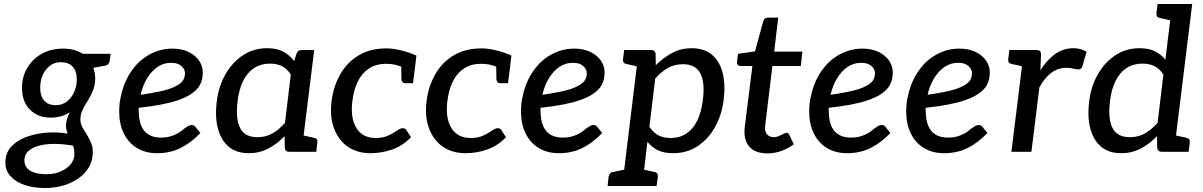

<svg xmlns="http://www.w3.org/2000/svg" viewBox="-20 -759 6013 960"><path d="M204 181Q148 181 103.5 166Q59 151 33 122.5Q7 94 7 55Q7 7 35 -24.5Q63 -56 109.5 -73.5Q156 -91 211 -95.5Q266 -100 318 -91Q315 -100 312.5 -109.5Q310 -119 310 -130Q310 -145 314.5 -161.5Q319 -178 329 -198Q310 -185 286.5 -178Q263 -171 231 -171Q170 -171 130 -210.5Q90 -250 90 -321Q90 -374 115.5 -418Q141 -462 187 -489Q233 -516 297 -516Q324 -516 349 -509.5Q374 -503 394 -490H533L529 -458Q527 -436 508 -431L447 -420Q451 -407 453.5 -393.5Q456 -380 456 -366Q456 -333 444 -304.5Q432 -276 418 -254Q405 -234 393.5 -211Q382 -188 382 -161Q382 -142 391.5 -123.5Q401 -105 413 -88Q425 -69 434.5 -47Q444 -25 444 2Q444 54 413 94Q382 134 327.5 157.5Q273 181 204 181ZM213 112Q252 112 283.5 98.5Q315 85 333.5 62Q352 39 352 10Q352 2 351 -5.5Q350 -13 348.5 -20Q347 -27 345 -31Q291 -40 246.5 -39.5Q202 -39 169.5 -29Q137 -19 119.5 -1.5Q102 16 102 42Q102 65 114.5 80.5Q127 96 151.5 104Q176 112 213 112ZM259 -233Q291 -233 315 -252Q339 -271 351.5 -300.5Q364 -330 364 -362Q364 -404 343 -426Q322 -448 285 -448Q252 -448 229 -430Q206 -412 193.5 -383.5Q181 -355 181 -321Q181 -278 201.5 -255.5Q222 -233 259 -233Z M766 7Q707 7 664.5 -19Q622 -45 599 -92Q576 -139 576 -201Q576 -221 578 -241Q580 -261 585 -280Q593 -318 608.5 -353Q624 -388 648 -418Q659 -433 672.5 -446Q686 -459 700 -469Q730 -491 766 -503.5Q802 -516 842 -516Q889 -516 923.5 -499Q958 -482 976 -455Q994 -428 994 -397Q994 -363 980.5 -336Q967 -309 931 -286Q907 -271 871.5 -258.5Q836 -246 787 -236.5Q738 -227 673 -220Q673 -215 673.5 -206.5Q674 -198 674 -198Q675 -136 702.5 -103.5Q730 -71 786 -71Q817 -71 842.5 -80.5Q868 -90 885 -103Q893 -110 902.5 -117Q912 -124 921 -129Q930 -134 939 -134Q950 -134 957 -125L982 -94Q934 -44 882 -18.5Q830 7 766 7ZM683 -285Q730 -292 765.5 -299Q801 -306 825 -314Q849 -322 866 -332Q889 -345 897 -360.5Q905 -376 905 -393Q905 -413 887 -429Q869 -445 836 -445Q797 -445 766.5 -423.5Q736 -402 714.5 -366Q693 -330 683 -285Z M1224 7Q1162 7 1123.5 -25.5Q1085 -58 1069.5 -116.5Q1054 -175 1064 -253Q1073 -327 1107 -387Q1141 -447 1194.5 -482.5Q1248 -518 1316 -518Q1364 -518 1396 -501Q1428 -484 1451 -453L1462 -489Q1468 -509 1490 -509H1551L1488 0H1427Q1405 0 1404 -20L1403 -78Q1365 -39 1321 -16Q1277 7 1224 7ZM1267 -73Q1308 -73 1341.5 -91.5Q1375 -110 1405 -145L1434 -386Q1415 -416 1389.5 -428.5Q1364 -441 1330 -441Q1285 -441 1251 -419Q1217 -397 1196 -355Q1175 -313 1168 -253Q1157 -165 1180.5 -119Q1204 -73 1267 -73ZM1460 0 1482 -85 1550 -70Q1560 -68 1564 -62Q1568 -56 1567 -46L1561 0Z M1833 7Q1766 7 1719 -25.5Q1672 -58 1650 -117.5Q1628 -177 1638 -255Q1648 -331 1683 -390.5Q1718 -450 1775.5 -483.5Q1833 -517 1913 -517Q1946 -517 1986.5 -507Q2027 -497 2062 -481L2055 -421H1999Q1980 -429 1958.5 -434.5Q1937 -440 1910 -440Q1861 -440 1825.5 -417Q1790 -394 1769.5 -352.5Q1749 -311 1742 -255Q1731 -170 1761.5 -119.5Q1792 -69 1859 -69Q1896 -69 1922 -81.5Q1948 -94 1965 -106Q1982 -118 1993 -118Q2005 -118 2011 -110L2035 -73Q1994 -30 1941 -11.5Q1888 7 1833 7ZM1986 -437 2055 -421 2045 -343H2008Q1997 -343 1992.5 -348.5Q1988 -354 1987 -363Z M2308 7Q2241 7 2194 -25.5Q2147 -58 2125 -117.5Q2103 -177 2113 -255Q2123 -331 2158 -390.5Q2193 -450 2250.5 -483.5Q2308 -517 2388 -517Q2421 -517 2461.5 -507Q2502 -497 2537 -481L2530 -421H2474Q2455 -429 2433.5 -434.5Q2412 -440 2385 -440Q2336 -440 2300.5 -417Q2265 -394 2244.5 -352.5Q2224 -311 2217 -255Q2206 -170 2236.5 -119.5Q2267 -69 2334 -69Q2371 -69 2397 -81.5Q2423 -94 2440 -106Q2457 -118 2468 -118Q2480 -118 2486 -110L2510 -73Q2469 -30 2416 -11.5Q2363 7 2308 7ZM2461 -437 2530 -421 2520 -343H2483Q2472 -343 2467.5 -348.5Q2463 -354 2462 -363Z M2775 7Q2716 7 2673.5 -19Q2631 -45 2608 -92Q2585 -139 2585 -201Q2585 -221 2587 -241Q2589 -261 2594 -280Q2602 -318 2617.5 -353Q2633 -388 2657 -418Q2668 -433 2681.5 -446Q2695 -459 2709 -469Q2739 -491 2775 -503.5Q2811 -516 2851 -516Q2898 -516 2932.5 -499Q2967 -482 2985 -455Q3003 -428 3003 -397Q3003 -363 2989.5 -336Q2976 -309 2940 -286Q2916 -271 2880.5 -258.5Q2845 -246 2796 -236.5Q2747 -227 2682 -220Q2682 -215 2682.5 -206.5Q2683 -198 2683 -198Q2684 -136 2711.5 -103.5Q2739 -71 2795 -71Q2826 -71 2851.5 -80.5Q2877 -90 2894 -103Q2902 -110 2911.5 -117Q2921 -124 2930 -129Q2939 -134 2948 -134Q2959 -134 2966 -125L2991 -94Q2943 -44 2891 -18.5Q2839 7 2775 7ZM2692 -285Q2739 -292 2774.5 -299Q2810 -306 2834 -314Q2858 -322 2875 -332Q2898 -345 2906 -360.5Q2914 -376 2914 -393Q2914 -413 2896 -429Q2878 -445 2845 -445Q2806 -445 2775.5 -423.5Q2745 -402 2723.5 -366Q2702 -330 2692 -285Z M3091 171 3174 -509H3234Q3256 -509 3258 -489L3259 -433Q3297 -471 3341 -494.5Q3385 -518 3438 -518Q3500 -518 3539 -486Q3578 -454 3593 -395.5Q3608 -337 3598 -258Q3589 -185 3555.5 -124.5Q3522 -64 3468.5 -28.5Q3415 7 3346 7Q3300 7 3270 -7.5Q3240 -22 3217 -50L3191 171ZM3332 -69Q3378 -69 3411.5 -91Q3445 -113 3466 -155.5Q3487 -198 3494 -258Q3506 -347 3481.5 -392.5Q3457 -438 3395 -438Q3353 -438 3320 -419.5Q3287 -401 3256 -366L3227 -125Q3247 -95 3272.5 -82Q3298 -69 3332 -69ZM3202 -509 3180 -424 3113 -439Q3102 -441 3098 -447Q3094 -453 3095 -463L3101 -509ZM3018 171 3023 125Q3025 114 3030.5 108Q3036 102 3046 101L3117 86L3119 171ZM3162 171 3184 86 3252 101Q3261 102 3265.5 108Q3270 114 3269 125L3263 171Z M3818 8Q3755 8 3725.5 -27Q3696 -62 3704 -126L3742 -429H3684Q3675 -429 3669.5 -434Q3664 -439 3665 -450L3670 -490L3755 -502L3796 -652Q3801 -671 3820 -671H3871L3851 -501H3992L3984 -429H3842L3806 -132Q3802 -103 3814.5 -88Q3827 -73 3850 -73Q3861 -73 3873.5 -78.5Q3886 -84 3897 -89.5Q3908 -95 3913 -95Q3921 -95 3926 -86L3949 -38Q3922 -17 3887.5 -4.5Q3853 8 3818 8Z M4216 7Q4157 7 4114.5 -19Q4072 -45 4049 -92Q4026 -139 4026 -201Q4026 -221 4028 -241Q4030 -261 4035 -280Q4043 -318 4058.5 -353Q4074 -388 4098 -418Q4109 -433 4122.5 -446Q4136 -459 4150 -469Q4180 -491 4216 -503.5Q4252 -516 4292 -516Q4339 -516 4373.5 -499Q4408 -482 4426 -455Q4444 -428 4444 -397Q4444 -363 4430.5 -336Q4417 -309 4381 -286Q4357 -271 4321.5 -258.5Q4286 -246 4237 -236.5Q4188 -227 4123 -220Q4123 -215 4123.5 -206.5Q4124 -198 4124 -198Q4125 -136 4152.5 -103.5Q4180 -71 4236 -71Q4267 -71 4292.5 -80.5Q4318 -90 4335 -103Q4343 -110 4352.5 -117Q4362 -124 4371 -129Q4380 -134 4389 -134Q4400 -134 4407 -125L4432 -94Q4384 -44 4332 -18.5Q4280 7 4216 7ZM4133 -285Q4180 -292 4215.5 -299Q4251 -306 4275 -314Q4299 -322 4316 -332Q4339 -345 4347 -360.5Q4355 -376 4355 -393Q4355 -413 4337 -429Q4319 -445 4286 -445Q4247 -445 4216.5 -423.5Q4186 -402 4164.5 -366Q4143 -330 4133 -285Z M4701 7Q4642 7 4599.5 -19Q4557 -45 4534 -92Q4511 -139 4511 -201Q4511 -221 4513 -241Q4515 -261 4520 -280Q4528 -318 4543.5 -353Q4559 -388 4583 -418Q4594 -433 4607.5 -446Q4621 -459 4635 -469Q4665 -491 4701 -503.5Q4737 -516 4777 -516Q4824 -516 4858.5 -499Q4893 -482 4911 -455Q4929 -428 4929 -397Q4929 -363 4915.5 -336Q4902 -309 4866 -286Q4842 -271 4806.5 -258.5Q4771 -246 4722 -236.5Q4673 -227 4608 -220Q4608 -215 4608.5 -206.5Q4609 -198 4609 -198Q4610 -136 4637.5 -103.5Q4665 -71 4721 -71Q4752 -71 4777.5 -80.5Q4803 -90 4820 -103Q4828 -110 4837.5 -117Q4847 -124 4856 -129Q4865 -134 4874 -134Q4885 -134 4892 -125L4917 -94Q4869 -44 4817 -18.5Q4765 7 4701 7ZM4618 -285Q4665 -292 4700.5 -299Q4736 -306 4760 -314Q4784 -322 4801 -332Q4824 -345 4832 -360.5Q4840 -376 4840 -393Q4840 -413 4822 -429Q4804 -445 4771 -445Q4732 -445 4701.5 -423.5Q4671 -402 4649.5 -366Q4628 -330 4618 -285Z M5037 0 5100 -509H5158Q5174 -509 5180 -503Q5186 -497 5185 -482L5182 -408Q5215 -460 5256 -489Q5297 -518 5348 -518Q5368 -518 5384 -513Q5400 -508 5413 -500L5391 -425Q5389 -419 5383.5 -415.5Q5378 -412 5372 -412Q5366 -412 5347 -416Q5328 -420 5313 -420Q5270 -420 5236.5 -395Q5203 -370 5177 -322L5137 0ZM5128 -509 5106 -424 5039 -439Q5028 -441 5024 -447Q5020 -453 5021 -463L5027 -509Z M5586 7Q5524 7 5485.5 -25.5Q5447 -58 5431.5 -116.5Q5416 -175 5426 -253Q5435 -327 5469 -387Q5503 -447 5556.5 -482.5Q5610 -518 5678 -518Q5724 -518 5754 -503Q5784 -488 5807 -461L5841 -739H5941L5850 0H5790Q5768 0 5766 -20L5765 -78Q5727 -39 5683 -16Q5639 7 5586 7ZM5629 -73Q5671 -73 5704 -91.5Q5737 -110 5768 -145L5797 -386Q5778 -416 5752 -428.5Q5726 -441 5692 -441Q5647 -441 5613 -419Q5579 -397 5558 -355Q5537 -313 5530 -253Q5519 -165 5542.5 -119Q5566 -73 5629 -73ZM5869 -739 5848 -654 5780 -669Q5770 -671 5765.5 -677Q5761 -683 5762 -693L5768 -739ZM5822 0 5844 -85 5912 -70Q5922 -68 5926 -62Q5930 -56 5929 -46L5923 0Z"/></svg>

Font: Aleo Medium
Style: Italic
Weight: 500
Italic angle: -7°
Designer: Alessio Laiso
Foundry: Alessio Laiso
Version: Version 2.001;gftools[0.9.29]